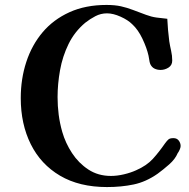

<svg xmlns="http://www.w3.org/2000/svg" viewBox="-20 -757 765 777"><path d="M711 -166Q711 -160 707 -151Q703 -142 699 -137Q689 -113 664.5 -91.5Q640 -70 618 -54Q571 -21 521 -10.5Q471 0 413 0Q301 0 223 -46Q145 -92 104.5 -173.5Q64 -255 64 -360Q64 -438 86.5 -506.5Q109 -575 152.5 -626.5Q196 -678 261 -707.5Q326 -737 411 -737Q445 -737 469.5 -731.5Q494 -726 517.5 -717Q541 -708 571 -697Q592 -689 613.5 -686Q635 -683 657 -681Q658 -659 660 -636Q662 -613 665 -590Q668 -571 672.5 -551.5Q677 -532 677 -512Q677 -493 662 -483.5Q647 -474 630 -474Q616 -474 605 -479.5Q594 -485 588 -498Q585 -506 584 -515Q583 -524 581 -532Q574 -563 556.5 -600Q539 -637 515 -659Q498 -676 468 -689.5Q438 -703 413 -703Q388 -703 366 -691.5Q344 -680 325 -665Q282 -629 257.5 -579Q233 -529 223 -473Q213 -417 213 -364Q213 -328 217.5 -293Q222 -258 232 -223Q245 -178 271.5 -137.5Q298 -97 337.5 -71Q377 -45 429 -45Q454 -45 481.5 -51.5Q509 -58 531 -68Q574 -87 598.5 -114Q623 -141 648 -177Q656 -188 662 -193Q668 -198 682 -198Q696 -198 703.5 -188Q711 -178 711 -166Z"/></svg>

Font: Kaisei Tokumin ExtraBold
Style: Regular
Weight: 800
Designer: Font-Kai, 金井和夫
Foundry: KAZUO KANAI
Version: Version 5.003